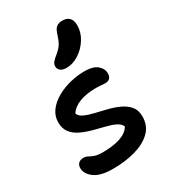

<svg xmlns="http://www.w3.org/2000/svg" viewBox="-195 -896 896 1006"><g transform="rotate(-30 253.0 -393.0)"><path d="M188 10Q112 10 76 -17.5Q40 -45 40 -79Q40 -96 50.5 -107Q61 -118 81 -118Q96 -118 107 -111.5Q118 -105 135.5 -98.5Q153 -92 186 -92Q248 -92 291 -106.5Q334 -121 352 -152Q344 -171 320 -182.5Q296 -194 262.5 -202Q229 -210 194 -219.5Q159 -229 128.5 -243.5Q98 -258 79 -282Q60 -306 60 -344Q60 -383 83 -413.5Q106 -444 144 -465.5Q182 -487 228 -498Q274 -509 320 -508Q367 -507 390.5 -486Q414 -465 414 -439Q414 -399 376 -399Q363 -399 352 -400.5Q341 -402 319 -402Q264 -402 222.5 -386.5Q181 -371 161 -340Q167 -322 190.5 -311Q214 -300 248 -292Q282 -284 318.5 -275Q355 -266 386.5 -251.5Q418 -237 438 -213.5Q458 -190 458 -152Q458 -95 421 -59.5Q384 -24 322.5 -7Q261 10 188 10ZM241 -570Q218 -570 205.5 -580Q193 -590 193 -606Q193 -621 203 -632.5Q213 -644 232 -659Q256 -679 266.5 -697Q277 -715 286 -744Q295 -775 309 -785.5Q323 -796 343 -796Q401 -796 401 -736Q401 -693 377 -655Q353 -617 316.5 -593.5Q280 -570 241 -570Z"/></g></svg>

Font: Shantell Sans Normal
Style: Regular
Weight: 500
Designer: Stephen Nixon, Anya Danilova, Shantell Martin
Foundry: Arrow Type
Version: Version 1.009;[a7da0bfa3]